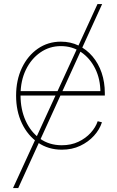

<svg xmlns="http://www.w3.org/2000/svg" viewBox="-20 -748 594 972"><path d="M45.9 204.1 473.6 -727.5H497.1L72.3 204.1ZM293 9.8Q224.6 9.8 172.4 -26.1Q120.1 -62 90.8 -123.8Q61.5 -185.5 61.5 -263.7Q61.5 -342.3 90.8 -404.1Q120.1 -465.8 171.4 -501.5Q222.7 -537.1 288.1 -537.1Q337.4 -537.1 377.9 -517.3Q418.5 -497.6 448.5 -462.2Q478.5 -426.8 494.6 -379.4Q510.7 -332 510.7 -276.4V-264.2H73.2V-286.6H497.6L488.3 -280.3Q488.3 -347.2 462.2 -400.1Q436 -453.1 390.9 -483.9Q345.7 -514.6 288.1 -514.6Q230.5 -514.6 184.1 -482.4Q137.7 -450.2 110.8 -394.5Q84 -338.9 84 -267.1V-265.1Q84 -193.8 109.9 -136.7Q135.7 -79.6 182.6 -46.1Q229.5 -12.7 293 -12.7Q339.8 -12.7 377 -30.3Q414.1 -47.9 439.2 -75.7Q464.4 -103.5 474.6 -134.3L496.1 -128.9Q484.4 -92.3 455.8 -60.8Q427.2 -29.3 386 -9.8Q344.7 9.8 293 9.8Z"/></svg>

Font: Inter 24pt Thin
Style: Regular
Weight: 250
Designer: Rasmus Andersson
Foundry: rsms
Version: Version 4.001;git-66647c0bb